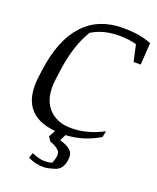

<svg xmlns="http://www.w3.org/2000/svg" viewBox="-162 -767 891 1087"><g transform="rotate(20 284.0 -223.5)"><path d="M388.2 -671.4Q493.2 -671.4 561 -642.6L552.7 -510.7H509.8L487.8 -609.9Q441.4 -623 384.8 -623Q287.1 -623 218.8 -580.1Q158.2 -480 137.7 -333.5L128.9 -268.6Q113.8 -158.7 162.8 -98.1Q211.9 -37.6 305.7 -37.6Q399.4 -37.6 497.1 -88.4L489.7 -51.3Q396.5 4.9 289.1 10.3L270.5 47.9Q315.4 60.1 336.2 79.6Q356.9 99.1 351.6 137.2Q343.8 195.8 299.8 209.5Q255.9 223.1 232.4 223.1Q181.2 223.1 138.7 200.2L149.9 169.4Q194.3 189 225.1 189Q255.9 189 272 182.6Q295.9 125.5 275.6 105Q255.4 84.5 221.7 74.7L204.1 49.3L225.1 8.8Q1 -12.7 33.7 -251.5L39.6 -294.9Q64.9 -480.5 153.3 -575.9Q241.7 -671.4 388.2 -671.4Z"/></g></svg>

Font: NoticiaText-Italic
Style: Italic
Weight: 400
Italic angle: -8°
Designer: JM Sole
Foundry: JM Sole
Version: Version 1.003